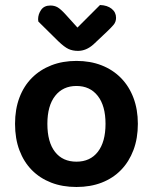

<svg xmlns="http://www.w3.org/2000/svg" viewBox="-20 -731 610 766"><path d="M530 -237Q530 -179 512.5 -132.5Q495 -86 463 -53Q431 -20 386 -2.5Q341 15 285 15Q229 15 184 -2.5Q139 -20 107 -52.5Q75 -85 57.5 -131.5Q40 -178 40 -237Q40 -295 57.5 -341.5Q75 -388 107.5 -420.5Q140 -453 185 -470.5Q230 -488 285 -488Q340 -488 385 -470.5Q430 -453 462.5 -420Q495 -387 512.5 -340.5Q530 -294 530 -237ZM285 -388Q231 -388 200 -348.5Q169 -309 169 -237Q169 -164 199.5 -125Q230 -86 285 -86Q340 -86 370.5 -125.5Q401 -165 401 -237Q401 -309 370 -348.5Q339 -388 285 -388ZM289 -621 379 -711Q408 -710 425.5 -696Q443 -682 443 -660Q443 -644 433.5 -632.5Q424 -621 406 -604L353 -554Q324 -528 291 -528Q270 -528 253.5 -535.5Q237 -543 212 -567L133 -645Q132 -649 132 -654Q132 -674 144 -691.5Q156 -709 181 -709Q197 -709 209.5 -702Q222 -695 242 -673Z"/></svg>

Font: Baloo Tammudu 2 SemiBold
Style: Regular
Weight: 600
Designer: Maithili Shingre, Omkar Shende and Ek Type
Foundry: Ek Type
Version: Version 1.640;hotconv 1.0.111;makeotfexe 2.5.65597; ttfautoh